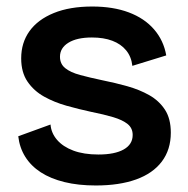

<svg xmlns="http://www.w3.org/2000/svg" viewBox="-20 -556 578 589"><path d="M274 13Q220 13 177.5 2.5Q135 -8 105 -27.5Q75 -47 57.5 -75Q40 -103 36 -138L135 -174Q137 -148 155 -127Q173 -106 205 -94Q237 -82 282 -82Q332 -82 359.5 -97.5Q387 -113 387 -142Q387 -163 371.5 -175.5Q356 -188 327.5 -196.5Q299 -205 259 -213Q222 -221 184.5 -231.5Q147 -242 115.5 -259.5Q84 -277 64.5 -305.5Q45 -334 45 -377Q45 -425 70.5 -460.5Q96 -496 145 -516Q194 -536 263 -536Q327 -536 375 -518Q423 -500 452.5 -466Q482 -432 490 -386L386 -354Q383 -382 367 -401.5Q351 -421 324.5 -431Q298 -441 262 -441Q216 -441 190 -425Q164 -409 164 -382Q164 -360 180 -347Q196 -334 225.5 -326Q255 -318 293 -310Q333 -302 370.5 -291.5Q408 -281 438 -264Q468 -247 486 -219.5Q504 -192 504 -149Q504 -97 476.5 -60.5Q449 -24 397.5 -5.5Q346 13 274 13Z"/></svg>

Font: Bricolage Grotesque 17pt SemiBold
Style: Regular
Weight: 600
Version: Version 1.001;gftools[0.9.33.dev8+g029e19f]